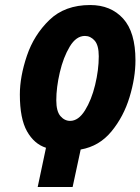

<svg xmlns="http://www.w3.org/2000/svg" viewBox="-20 -744 559 764"><path d="M269 0 301 -149Q375 -162 423.5 -221Q472 -280 495.5 -357.5Q519 -435 519 -504Q519 -616 470 -670Q421 -724 339 -724Q238 -724 176.5 -664.5Q115 -605 87 -522Q59 -439 59 -368Q59 -272 87.5 -221.5Q116 -171 163 -156L130 0ZM204 -345Q204 -396 218 -456Q232 -516 257.5 -558.5Q283 -601 318 -601Q340 -601 356.5 -582.5Q373 -564 373 -520Q373 -466 358.5 -406Q344 -346 318 -304.5Q292 -263 259 -263Q237 -263 220.5 -282Q204 -301 204 -345Z"/></svg>

Font: Noto Sans UI Condensed ExtraBold
Style: Italic
Weight: 800
Width: 3
Designer: Monotype Design Team
Foundry: Monotype Imaging Inc.
Version: 1.001